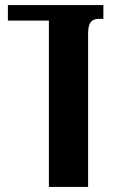

<svg xmlns="http://www.w3.org/2000/svg" viewBox="-20 -734 454 754"><path d="M386 -714H11V-653H172V0H326V-602C326 -646 340 -660 369 -660H386Z"/></svg>

Font: Noto Serif Georgian ExtraCondensed ExtraBold
Style: Regular
Weight: 800
Width: 2
Designer: Monotype Design Team, Akaki Razmadze
Foundry: Google LLC
Version: Version 2.003